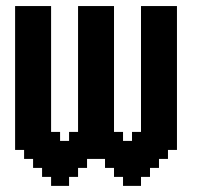

<svg xmlns="http://www.w3.org/2000/svg" viewBox="-20 -608 658 628"><path d="M29.4 -558.8H58.8V-529.4H29.4ZM58.8 -558.8H88.2V-529.4H58.8ZM58.8 -588.2H88.2V-558.8H58.8ZM29.4 -588.2H58.8V-558.8H29.4ZM88.2 -588.2H117.6V-558.8H88.2ZM88.2 -558.8H117.6V-529.4H88.2ZM117.6 -558.8H147.1V-529.4H117.6ZM117.6 -529.4H147.1V-500H117.6ZM117.6 -588.2H147.1V-558.8H117.6ZM117.6 -500H147.1V-470.6H117.6ZM117.6 -441.2H147.1V-411.8H117.6ZM117.6 -411.8H147.1V-382.4H117.6ZM117.6 -382.4H147.1V-352.9H117.6ZM117.6 -352.9H147.1V-323.5H117.6ZM117.6 -323.5H147.1V-294.1H117.6ZM117.6 -294.1H147.1V-264.7H117.6ZM117.6 -264.7H147.1V-235.3H117.6ZM117.6 -235.3H147.1V-205.9H117.6ZM117.6 -470.6H147.1V-441.2H117.6ZM88.2 -529.4H117.6V-500H88.2ZM58.8 -529.4H88.2V-500H58.8ZM58.8 -500H88.2V-470.6H58.8ZM58.8 -470.6H88.2V-441.2H58.8ZM88.2 -470.6H117.6V-441.2H88.2ZM88.2 -441.2H117.6V-411.8H88.2ZM88.2 -411.8H117.6V-382.4H88.2ZM88.2 -382.4H117.6V-352.9H88.2ZM88.2 -352.9H117.6V-323.5H88.2ZM88.2 -323.5H117.6V-294.1H88.2ZM88.2 -294.1H117.6V-264.7H88.2ZM88.2 -264.7H117.6V-235.3H88.2ZM88.2 -500H117.6V-470.6H88.2ZM29.4 -529.4H58.8V-500H29.4ZM29.4 -500H58.8V-470.6H29.4ZM29.4 -470.6H58.8V-441.2H29.4ZM29.4 -441.2H58.8V-411.8H29.4ZM29.4 -411.8H58.8V-382.4H29.4ZM29.4 -382.4H58.8V-352.9H29.4ZM29.4 -352.9H58.8V-323.5H29.4ZM29.4 -323.5H58.8V-294.1H29.4ZM29.4 -294.1H58.8V-264.7H29.4ZM29.4 -264.7H58.8V-235.3H29.4ZM29.4 -235.3H58.8V-205.9H29.4ZM58.8 -235.3H88.2V-205.9H58.8ZM58.8 -205.9H88.2V-176.5H58.8ZM58.8 -264.7H88.2V-235.3H58.8ZM58.8 -352.9H88.2V-323.5H58.8ZM58.8 -382.4H88.2V-352.9H58.8ZM58.8 -411.8H88.2V-382.4H58.8ZM58.8 -441.2H88.2V-411.8H58.8ZM58.8 -323.5H88.2V-294.1H58.8ZM58.8 -294.1H88.2V-264.7H58.8ZM29.4 -205.9H58.8V-176.5H29.4ZM29.4 -176.5H58.8V-147.1H29.4ZM58.8 -176.5H88.2V-147.1H58.8ZM88.2 -205.9H117.6V-176.5H88.2ZM88.2 -235.3H117.6V-205.9H88.2ZM117.6 -205.9H147.1V-176.5H117.6ZM117.6 -176.5H147.1V-147.1H117.6ZM88.2 -176.5H117.6V-147.1H88.2ZM29.4 -147.1H58.8V-117.6H29.4ZM58.8 -147.1H88.2V-117.6H58.8ZM88.2 -147.1H117.6V-117.6H88.2ZM117.6 -147.1H147.1V-117.6H117.6ZM147.1 -147.1H176.5V-117.6H147.1ZM147.1 -176.5H176.5V-147.1H147.1ZM117.6 -117.6H147.1V-88.2H117.6ZM88.2 -117.6H117.6V-88.2H88.2ZM58.8 -117.6H88.2V-88.2H58.8ZM147.1 -117.6H176.5V-88.2H147.1ZM176.5 -117.6H205.9V-88.2H176.5ZM176.5 -147.1H205.9V-117.6H176.5ZM147.1 -29.4H176.5V0H147.1ZM176.5 -29.4H205.9V0H176.5ZM205.9 -58.8H235.3V-29.4H205.9ZM176.5 -58.8H205.9V-29.4H176.5ZM147.1 -58.8H176.5V-29.4H147.1ZM117.6 -58.8H147.1V-29.4H117.6ZM117.6 -88.2H147.1V-58.8H117.6ZM88.2 -88.2H117.6V-58.8H88.2ZM147.1 -88.2H176.5V-58.8H147.1ZM176.5 -88.2H205.9V-58.8H176.5ZM205.9 -88.2H235.3V-58.8H205.9ZM235.3 -88.2H264.7V-58.8H235.3ZM235.3 -117.6H264.7V-88.2H235.3ZM264.7 -117.6H294.1V-88.2H264.7ZM235.3 -147.1H264.7V-117.6H235.3ZM205.9 -117.6H235.3V-88.2H205.9ZM205.9 -147.1H235.3V-117.6H205.9ZM205.9 -176.5H235.3V-147.1H205.9ZM235.3 -558.8H264.7V-529.4H235.3ZM264.7 -558.8H294.1V-529.4H264.7ZM264.7 -588.2H294.1V-558.8H264.7ZM235.3 -588.2H264.7V-558.8H235.3ZM294.1 -588.2H323.5V-558.8H294.1ZM294.1 -558.8H323.5V-529.4H294.1ZM323.5 -558.8H352.9V-529.4H323.5ZM323.5 -529.4H352.9V-500H323.5ZM323.5 -588.2H352.9V-558.8H323.5ZM323.5 -441.2H352.9V-411.8H323.5ZM323.5 -411.8H352.9V-382.4H323.5ZM323.5 -382.4H352.9V-352.9H323.5ZM323.5 -352.9H352.9V-323.5H323.5ZM323.5 -294.1H352.9V-264.7H323.5ZM323.5 -235.3H352.9V-205.9H323.5ZM323.5 -205.9H352.9V-176.5H323.5ZM294.1 -529.4H323.5V-500H294.1ZM264.7 -529.4H294.1V-500H264.7ZM264.7 -470.6H294.1V-441.2H264.7ZM294.1 -470.6H323.5V-441.2H294.1ZM294.1 -441.2H323.5V-411.8H294.1ZM294.1 -411.8H323.5V-382.4H294.1ZM294.1 -382.4H323.5V-352.9H294.1ZM294.1 -352.9H323.5V-323.5H294.1ZM294.1 -323.5H323.5V-294.1H294.1ZM294.1 -264.7H323.5V-235.3H294.1ZM235.3 -529.4H264.7V-500H235.3ZM235.3 -441.2H264.7V-411.8H235.3ZM235.3 -411.8H264.7V-382.4H235.3ZM235.3 -382.4H264.7V-352.9H235.3ZM235.3 -352.9H264.7V-323.5H235.3ZM235.3 -323.5H264.7V-294.1H235.3ZM235.3 -294.1H264.7V-264.7H235.3ZM235.3 -264.7H264.7V-235.3H235.3ZM235.3 -235.3H264.7V-205.9H235.3ZM264.7 -235.3H294.1V-205.9H264.7ZM264.7 -205.9H294.1V-176.5H264.7ZM264.7 -352.9H294.1V-323.5H264.7ZM264.7 -382.4H294.1V-352.9H264.7ZM264.7 -411.8H294.1V-382.4H264.7ZM264.7 -441.2H294.1V-411.8H264.7ZM264.7 -323.5H294.1V-294.1H264.7ZM264.7 -294.1H294.1V-264.7H264.7ZM235.3 -205.9H264.7V-176.5H235.3ZM264.7 -176.5H294.1V-147.1H264.7ZM294.1 -205.9H323.5V-176.5H294.1ZM294.1 -235.3H323.5V-205.9H294.1ZM323.5 -176.5H352.9V-147.1H323.5ZM294.1 -176.5H323.5V-147.1H294.1ZM264.7 -147.1H294.1V-117.6H264.7ZM294.1 -147.1H323.5V-117.6H294.1ZM323.5 -147.1H352.9V-117.6H323.5ZM352.9 -147.1H382.4V-117.6H352.9ZM323.5 -117.6H352.9V-88.2H323.5ZM294.1 -117.6H323.5V-88.2H294.1ZM352.9 -117.6H382.4V-88.2H352.9ZM382.4 -117.6H411.8V-88.2H382.4ZM382.4 -147.1H411.8V-117.6H382.4ZM382.4 -29.4H411.8V0H382.4ZM411.8 -29.4H441.2V0H411.8ZM411.8 -58.8H441.2V-29.4H411.8ZM441.2 -58.8H470.6V-29.4H441.2ZM382.4 -58.8H411.8V-29.4H382.4ZM352.9 -58.8H382.4V-29.4H352.9ZM323.5 -88.2H352.9V-58.8H323.5ZM352.9 -88.2H382.4V-58.8H352.9ZM382.4 -88.2H411.8V-58.8H382.4ZM411.8 -88.2H441.2V-58.8H411.8ZM441.2 -88.2H470.6V-58.8H441.2ZM470.6 -88.2H500V-58.8H470.6ZM470.6 -117.6H500V-88.2H470.6ZM500 -117.6H529.4V-88.2H500ZM529.4 -147.1H558.8V-117.6H529.4ZM500 -176.5H529.4V-147.1H500ZM529.4 -176.5H558.8V-147.1H529.4ZM470.6 -176.5H500V-147.1H470.6ZM500 -147.1H529.4V-117.6H500ZM470.6 -147.1H500V-117.6H470.6ZM441.2 -147.1H470.6V-117.6H441.2ZM441.2 -117.6H470.6V-88.2H441.2ZM411.8 -117.6H441.2V-88.2H411.8ZM411.8 -147.1H441.2V-117.6H411.8ZM411.8 -176.5H441.2V-147.1H411.8ZM441.2 -205.9H470.6V-176.5H441.2ZM470.6 -205.9H500V-176.5H470.6ZM500 -205.9H529.4V-176.5H500ZM529.4 -205.9H558.8V-176.5H529.4ZM529.4 -235.3H558.8V-205.9H529.4ZM500 -235.3H529.4V-205.9H500ZM470.6 -235.3H500V-205.9H470.6ZM441.2 -235.3H470.6V-205.9H441.2ZM441.2 -264.7H470.6V-235.3H441.2ZM470.6 -264.7H500V-235.3H470.6ZM500 -264.7H529.4V-235.3H500ZM529.4 -264.7H558.8V-235.3H529.4ZM529.4 -294.1H558.8V-264.7H529.4ZM500 -294.1H529.4V-264.7H500ZM470.6 -294.1H500V-264.7H470.6ZM441.2 -294.1H470.6V-264.7H441.2ZM529.4 -323.5H558.8V-294.1H529.4ZM500 -323.5H529.4V-294.1H500ZM470.6 -323.5H500V-294.1H470.6ZM441.2 -323.5H470.6V-294.1H441.2ZM441.2 -352.9H470.6V-323.5H441.2ZM470.6 -352.9H500V-323.5H470.6ZM500 -352.9H529.4V-323.5H500ZM529.4 -352.9H558.8V-323.5H529.4ZM529.4 -382.4H558.8V-352.9H529.4ZM500 -382.4H529.4V-352.9H500ZM470.6 -382.4H500V-352.9H470.6ZM441.2 -382.4H470.6V-352.9H441.2ZM529.4 -411.8H558.8V-382.4H529.4ZM500 -411.8H529.4V-382.4H500ZM470.6 -411.8H500V-382.4H470.6ZM441.2 -411.8H470.6V-382.4H441.2ZM441.2 -441.2H470.6V-411.8H441.2ZM470.6 -441.2H500V-411.8H470.6ZM500 -441.2H529.4V-411.8H500ZM529.4 -441.2H558.8V-411.8H529.4ZM529.4 -470.6H558.8V-441.2H529.4ZM500 -470.6H529.4V-441.2H500ZM470.6 -470.6H500V-441.2H470.6ZM441.2 -470.6H470.6V-441.2H441.2ZM441.2 -500H470.6V-470.6H441.2ZM470.6 -500H500V-470.6H470.6ZM500 -500H529.4V-470.6H500ZM529.4 -500H558.8V-470.6H529.4ZM529.4 -529.4H558.8V-500H529.4ZM500 -529.4H529.4V-500H500ZM470.6 -529.4H500V-500H470.6ZM441.2 -529.4H470.6V-500H441.2ZM441.2 -588.2H470.6V-558.8H441.2ZM470.6 -588.2H500V-558.8H470.6ZM500 -588.2H529.4V-558.8H500ZM529.4 -588.2H558.8V-558.8H529.4ZM529.4 -558.8H558.8V-529.4H529.4ZM500 -558.8H529.4V-529.4H500ZM470.6 -558.8H500V-529.4H470.6ZM441.2 -558.8H470.6V-529.4H441.2ZM352.9 -176.5H382.4V-147.1H352.9ZM323.5 -264.7H352.9V-235.3H323.5ZM323.5 -500H352.9V-470.6H323.5ZM294.1 -500H323.5V-470.6H294.1ZM264.7 -500H294.1V-470.6H264.7ZM235.3 -500H264.7V-470.6H235.3ZM323.5 -470.6H352.9V-441.2H323.5ZM235.3 -470.6H264.7V-441.2H235.3ZM323.5 -323.5H352.9V-294.1H323.5ZM235.3 -176.5H264.7V-147.1H235.3ZM294.1 -294.1H323.5V-264.7H294.1ZM264.7 -264.7H294.1V-235.3H264.7ZM441.2 -176.5H470.6V-147.1H441.2Z"/></svg>

Font: Jersey 20
Style: Regular
Weight: 400
Designer: Sarah Cadigan-Fried
Version: Version 1.000; ttfautohint (v1.8.4.7-5d5b)